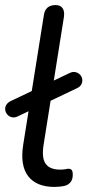

<svg xmlns="http://www.w3.org/2000/svg" viewBox="-30 -732 346 761"><path d="M186.4 8.9Q114.5 8.9 81.8 -33.5Q49 -76 62 -158.5L143.8 -671.7Q149.6 -711.9 190.3 -711.9Q209.3 -711.9 218 -699.6Q226.7 -687.2 223.3 -664.4L142.9 -159Q134.4 -106 151 -82.8Q167.6 -59.7 208 -59.7Q221.7 -59.7 229.5 -61.4Q237.3 -63.2 242.2 -63.2Q249.6 -63.2 254 -58.3Q258.4 -53.4 258.4 -39.3Q258.4 -20.3 249.3 -9.6Q240.2 1.1 226.4 4.5Q218.4 6.5 206.8 7.7Q195.2 8.9 186.4 8.9ZM274.2 -381.9 41 -271.1Q28.4 -264.8 17.4 -267.2Q6.5 -269.7 -0.3 -277.2Q-7.2 -284.8 -9.1 -295Q-11 -305.2 -5.7 -315.2Q-0.3 -325.2 12.9 -331.6L245.4 -442.3Q258.1 -448.7 268.8 -446.2Q279.5 -443.8 286.9 -436.2Q294.2 -428.7 295.9 -418.5Q297.6 -408.2 292.7 -398.2Q287.8 -388.2 274.2 -381.9Z"/></svg>

Font: Nunito Variable Extra Light
Style: Italic
Weight: 200
Italic angle: -9°
Designer: Vernon Adams
Foundry: Vernon Adams
Version: Version 3.602